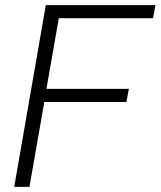

<svg xmlns="http://www.w3.org/2000/svg" viewBox="-20 -731 628 751"><path d="M474.6 -332H153.3L95.2 0H35.6L159.2 -710.9H587.9L578.6 -659.7H210L161.6 -383.3H483.9Z"/></svg>

Font: Roboto Light
Style: Italic
Weight: 300
Italic angle: -12°
Designer: Google
Version: Version 2.134; 2016; ttfautohint (v1.6)